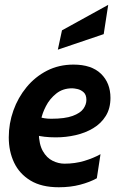

<svg xmlns="http://www.w3.org/2000/svg" viewBox="-20 -780 509 810"><path d="M139.5 -287.5Q155.5 -283 168.2 -281Q181 -279 196 -279Q254 -279 286.5 -291Q319 -303 331.8 -321.2Q344.5 -339.5 344.5 -358.5Q344.5 -380.5 332.5 -391Q320.5 -401.5 306.2 -404.5Q292 -407.5 284.5 -407.5Q245 -407.5 217.2 -385.2Q189.5 -363 173.8 -332.2Q158 -301.5 153.5 -276L143.5 -220Q144.5 -171 160.8 -142.5Q177 -114 201.8 -101.8Q226.5 -89.5 252 -89.5Q296.5 -89.5 335.5 -101.2Q374.5 -113 404 -129.5L388.5 -28Q359 -11.5 318.2 -0.8Q277.5 10 228 10Q155.5 10 108.8 -18.2Q62 -46.5 39.5 -94Q17 -141.5 17 -200.5Q17 -259 36.5 -313.8Q56 -368.5 92 -412.2Q128 -456 178.2 -481.8Q228.5 -507.5 290 -507.5Q366 -507.5 406 -468.8Q446 -430 446 -367Q446 -322.5 426.2 -290.8Q406.5 -259 373 -239Q339.5 -219 298.8 -209.8Q258 -200.5 215.5 -200.5Q190 -200.5 168 -203Q146 -205.5 131.5 -210ZM224 -570.5 241.5 -652 436.5 -759.5 417.5 -636Z"/></svg>

Font: Cabin
Style: Bold Italic
Weight: 700
Width: 4
Italic angle: -10°
Designer: Pablo Impallari
Foundry: Pablo Impallari. http://www.impallari.com Igino Marini. http://www.ikern.com
Version: Version 3.001